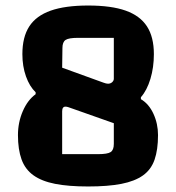

<svg xmlns="http://www.w3.org/2000/svg" viewBox="-20 -660 637 695"><path d="M299 -640Q383 -640 435 -621.5Q487 -603 512 -564.5Q537 -526 537 -464Q537 -416 524.5 -374.5Q512 -333 490 -308V-301Q519 -284 535.5 -248Q552 -212 552 -171Q552 -118 539.5 -82Q527 -46 497.5 -25Q468 -4 419.5 5.5Q371 15 299 15Q228 15 179.5 5.5Q131 -4 101 -25.5Q71 -47 58 -83Q45 -119 45 -171Q45 -217 62.5 -257.5Q80 -298 109 -319V-326Q87 -347 74 -383.5Q61 -420 61 -464Q61 -526 86 -564.5Q111 -603 163.5 -621.5Q216 -640 299 -640ZM239 -268Q224 -274 217 -274Q205 -274 205 -257V-102H335Q369 -102 380.5 -109.5Q392 -117 392 -139V-214ZM354 -361Q360 -359 363.5 -358Q367 -357 371 -357Q380 -357 386 -362.5Q392 -368 392 -375V-523H262Q229 -523 217.5 -515.5Q206 -508 206 -486L205 -415Z"/></svg>

Font: Changa ExtraLight SemiBold
Style: Regular
Weight: 600
Version: Version 3.002; ttfautohint (v1.8.2)